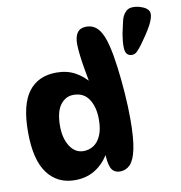

<svg xmlns="http://www.w3.org/2000/svg" viewBox="-92 -933 974 1032"><g transform="rotate(-10 395.0 -417.0)"><path d="M235 14Q139 14 84.5 -59.5Q30 -133 30 -284Q30 -434 83 -503.5Q136 -573 235 -573Q293 -573 337 -549Q381 -525 416 -481L404 -477Q397 -516 389 -560Q381 -604 376.5 -643Q372 -682 372 -705Q372 -745 387.5 -766.5Q403 -788 436 -788Q477 -788 502.5 -757Q528 -726 543 -663Q555 -614 564 -545Q573 -476 578.5 -400.5Q584 -325 584 -257Q584 -153 571.5 -94.5Q559 -36 536 -13Q513 10 482 10Q445 10 431.5 -21Q418 -52 418 -122H435Q408 -60 356.5 -23Q305 14 235 14ZM307 -132Q337 -132 362 -148Q387 -164 402 -198.5Q417 -233 417 -285Q417 -353 389 -396Q361 -439 305 -439Q261 -439 233 -401Q205 -363 205 -286Q205 -219 233 -175.5Q261 -132 307 -132ZM629 -604Q616 -614 615.5 -644.5Q615 -675 622 -717Q630 -752 636.5 -782Q643 -812 659 -829Q673 -846 695 -847.5Q717 -849 739 -842.5Q761 -836 774 -826Q791 -813 790 -792.5Q789 -772 772 -738Q759 -714 742.5 -689Q726 -664 710.5 -643Q695 -622 682 -609Q671 -597 655.5 -596Q640 -595 629 -604Z"/></g></svg>

Font: DynaPuff Medium
Style: Regular
Weight: 500
Version: Version 2.000